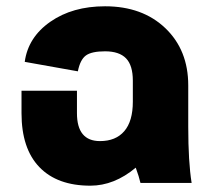

<svg xmlns="http://www.w3.org/2000/svg" viewBox="-20 -585 665 614"><path d="M404.8 -259.8V-327.1Q404.8 -376 383.1 -398.4Q361.3 -420.9 315.9 -420.9Q272.9 -420.9 254.6 -407.5Q236.3 -394 229 -356.9L59.1 -387.2Q69.8 -465.8 140.9 -515.4Q211.9 -564.9 315.9 -564.9Q435.5 -564.9 508.8 -494.9Q582 -424.8 582 -312V-179.2Q582 -67.4 592.8 0H429.2Q424.8 -19.5 414.1 -48.8Q345.2 8.8 269 8.8Q163.1 8.8 106 -50.5Q48.8 -109.9 48.8 -223.1V-294.9H226.1V-223.1Q226.1 -133.8 299.8 -133.8Q350.1 -133.8 377.4 -165.5Q404.8 -197.3 404.8 -259.8Z"/></svg>

Font: LT Superior Black
Style: Regular
Weight: 900
Designer: Daniel Lyons
Foundry: LyonsType
Version: Version 2.005